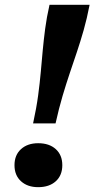

<svg xmlns="http://www.w3.org/2000/svg" viewBox="-20 -762 391 795"><path d="M351 -742H185Q173 -689 167 -643Q161 -597 157 -554Q153 -511 149 -465.5Q145 -420 138 -367.5Q131 -315 117 -251H210Q224 -314 239 -364.5Q254 -415 269 -459.5Q284 -504 298.5 -547Q313 -590 326.5 -637.5Q340 -685 351 -742ZM238 -78Q238 -36 211 -11.5Q184 13 138 13Q94 13 67 -11.5Q40 -36 40 -78Q40 -120 67 -144.5Q94 -169 138 -169Q184 -169 211 -144.5Q238 -120 238 -78Z"/></svg>

Font: Roboto Serif 20pt SemiBold
Style: Italic
Weight: 600
Italic angle: -10°
Version: Version 1.007